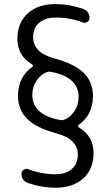

<svg xmlns="http://www.w3.org/2000/svg" viewBox="-20 -760 540 931"><path d="M209 -411.1Q177.7 -399.4 157.2 -369.1Q136.7 -338.9 136.7 -299.8Q136.7 -210 253.9 -181.6Q256.8 -181.6 260.7 -180.7Q264.6 -179.7 267.6 -178.7Q278.3 -175.8 289.1 -178.7Q320.3 -190.4 340.8 -220.7Q361.3 -251 361.3 -290Q361.3 -379.9 244.1 -408.2Q241.2 -408.2 237.3 -409.2Q233.4 -410.2 230.5 -411.1Q218.8 -414.1 209 -411.1ZM134.8 -448.2Q63.5 -491.2 64.5 -572.3Q64.5 -649.4 114.3 -694.8Q164.1 -740.2 249 -740.2Q313.5 -740.2 380.9 -717.8Q414.1 -706.1 414.1 -671.9Q414.1 -660.2 402.8 -653.3Q391.6 -646.5 380.9 -651.4Q315.4 -675.8 249 -674.8Q199.2 -674.8 169.9 -649.4Q140.6 -624 140.6 -580.1Q140.6 -503.9 244.1 -476.6Q341.8 -450.2 386.2 -406.2Q430.7 -362.3 430.7 -294.9Q430.7 -203.1 361.3 -154.3Q354.5 -149.4 363.3 -141.6Q434.6 -98.6 433.6 -17.6Q433.6 59.6 383.8 105Q334 150.4 249 150.4Q184.6 150.4 117.2 127.9Q84 116.2 84 82Q84 70.3 95.2 63Q106.4 55.7 117.2 60.5Q182.6 85 249 85Q298.8 85 328.1 59.6Q357.4 34.2 357.4 -9.8Q357.4 -85.9 253.9 -113.3Q156.2 -139.6 111.8 -183.6Q67.4 -227.5 67.4 -294.9Q67.4 -386.7 136.7 -435.5Q143.6 -441.4 134.8 -448.2Z"/></svg>

Font: Rounded-X Mgen+ 1mn regular
Style: Regular
Weight: 400
Designer: [Source Han Sans]
Ryoko NISHIZUKA  (kana & ideographs); Paul D. Hunt (Latin, Greek & Cyrillic); Wenlong ZHANG  (bopomofo
Version: Version 1.059.20150602